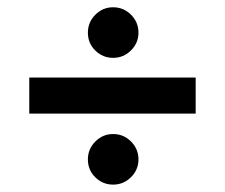

<svg xmlns="http://www.w3.org/2000/svg" viewBox="-20 -518 619 528"><path d="M221.7 -428.2Q221.7 -457 242.2 -477.5Q262.7 -498 291 -498Q319.8 -498 340.3 -477.5Q360.8 -457 360.8 -428.2Q360.8 -399.9 340.3 -379.4Q319.8 -358.9 291 -358.9Q262.7 -358.9 242.2 -378.9Q221.7 -398.9 221.7 -428.2ZM60.5 -205.6V-304.7H518.1V-205.6ZM221.7 -79.6Q221.7 -108.4 242.2 -128.9Q262.7 -149.4 291 -149.4Q319.8 -149.4 340.3 -128.9Q360.8 -108.4 360.8 -79.6Q360.8 -51.3 340.3 -30.8Q319.8 -10.3 291 -10.3Q262.7 -10.3 242.2 -30.3Q221.7 -50.3 221.7 -79.6Z"/></svg>

Font: Vazirmatn UI SemiBold
Style: Regular
Weight: 600
Designer: Saber Rastikerdar
Foundry: Saber Rastikerdar
Version: Version 33.003